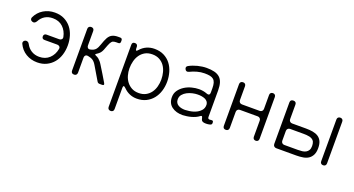

<svg xmlns="http://www.w3.org/2000/svg" viewBox="-47 -1068 3400 1846"><g transform="rotate(20 1653.5 -145.0)"><path d="M279 11Q215 11 163.5 -20Q112 -51 85 -109Q80 -121 85 -131.5Q90 -142 103 -147Q116 -151 127 -145.5Q138 -140 144 -128Q164 -89 199 -67.5Q234 -46 279 -46Q342 -46 382.5 -84Q423 -122 434 -182Q437 -197 428 -206.5Q419 -216 404 -216H274Q246 -216 246 -244Q246 -256 253.5 -263.5Q261 -271 274 -271H404Q419 -271 428 -280.5Q437 -290 434 -305Q422 -365 382 -402.5Q342 -440 279 -440Q187 -440 144 -359Q137 -347 126.5 -341.5Q116 -336 103 -341Q90 -345 85 -355.5Q80 -366 85 -378Q112 -436 164 -467Q216 -498 279 -498Q335 -498 376.5 -477Q418 -456 446 -421Q474 -386 488 -339.5Q502 -293 502 -243Q502 -191 487.5 -145Q473 -99 444.5 -64.5Q416 -30 374.5 -9.5Q333 11 279 11Z M623 -31V-457Q623 -471 631.5 -479Q640 -487 654 -487Q668 -487 676 -479Q684 -471 684 -457V-309Q684 -294 693 -285.5Q702 -277 717 -280Q754 -287 770.5 -306.5Q787 -326 798 -361Q806 -384 813.5 -403Q821 -422 829 -436Q846 -465 870 -476Q894 -487 926 -487H949Q971 -487 971 -465V-452Q971 -431 950 -431H929Q912 -431 897 -426Q885 -421 874 -402Q869 -392 862.5 -377Q856 -362 849 -342Q835 -299 814 -281Q809 -276 802.5 -271.5Q796 -267 790 -263Q779 -256 779 -252Q779 -248 791 -243Q805 -237 818 -228Q829 -219 840 -206Q851 -193 861 -176L908 -100L954 -23Q967 0 941 0H916Q897 0 889 -16L810 -149Q792 -181 772 -195Q752 -209 717 -215Q702 -217 693 -208.5Q684 -200 684 -185V-31Q684 -17 676 -8.5Q668 0 654 0Q623 0 623 -31Z M1073 178V-458Q1073 -486 1101 -486Q1128 -486 1130 -458V-443Q1131 -421 1138 -421Q1144 -421 1155 -434Q1183 -466 1219.5 -482Q1256 -498 1298 -498Q1354 -498 1395.5 -477Q1437 -456 1464.5 -420.5Q1492 -385 1505.5 -338.5Q1519 -292 1519 -242Q1519 -191 1504.5 -145Q1490 -99 1462 -64.5Q1434 -30 1393 -9.5Q1352 11 1298 11Q1220 11 1163 -46Q1149 -60 1143 -60Q1134 -60 1134 -36V178Q1134 192 1126 200Q1118 208 1104 208Q1090 208 1081.5 200Q1073 192 1073 178ZM1297 -46Q1339 -46 1369.5 -62.5Q1400 -79 1420 -106.5Q1440 -134 1449.5 -169.5Q1459 -205 1459 -242Q1459 -280 1449.5 -316Q1440 -352 1420.5 -379.5Q1401 -407 1370 -424Q1339 -441 1297 -441Q1254 -441 1223.5 -424Q1193 -407 1173 -379Q1153 -351 1143.5 -314.5Q1134 -278 1134 -240Q1134 -203 1144 -168Q1154 -133 1174.5 -106Q1195 -79 1225.5 -62.5Q1256 -46 1297 -46Z M1769 9Q1700 10 1656 -23Q1612 -56 1612 -119Q1612 -159 1633.5 -189Q1655 -219 1687.5 -239.5Q1720 -260 1759 -270Q1798 -280 1832 -280Q1877 -280 1913 -266Q1922 -262 1931 -262Q1949 -262 1949 -289V-332Q1949 -365 1942.5 -386.5Q1936 -408 1922 -420Q1908 -432 1885.5 -436.5Q1863 -441 1831 -441Q1793 -441 1755 -430.5Q1717 -420 1683 -403Q1673 -399 1668 -399Q1653 -399 1645 -414Q1638 -425 1640.5 -435.5Q1643 -446 1655 -452Q1673 -462 1695 -470.5Q1717 -479 1740.5 -485Q1764 -491 1787 -494Q1810 -497 1831 -497Q1876 -497 1909.5 -489Q1943 -481 1965 -462Q1987 -443 1997.5 -411Q2008 -379 2008 -332V-62Q2008 -43 2019 -41Q2022 -39 2028.5 -39.5Q2035 -40 2044 -41Q2065 -44 2065 -24V-16Q2065 -3 2052 2L2038 6Q2022 9 2006 9Q1973 9 1962 -5Q1956 -14 1953 -31Q1950 -46 1942 -46Q1938 -46 1930 -40Q1915 -28 1895 -19Q1875 -10 1853.5 -4Q1832 2 1810 5Q1788 8 1769 9ZM1772 -46Q1793 -47 1814.5 -50Q1836 -53 1856 -59Q1876 -65 1894.5 -75.5Q1913 -86 1928 -102Q1952 -127 1950 -166Q1947 -197 1916 -213Q1884 -228 1836 -227Q1813 -227 1784.5 -220.5Q1756 -214 1731 -201Q1706 -188 1689 -167.5Q1672 -147 1672 -118Q1672 -97 1681 -83Q1690 -69 1704.5 -61Q1719 -53 1736.5 -49.5Q1754 -46 1772 -46Z M2176 -31V-457Q2176 -471 2184.5 -479Q2193 -487 2207 -487Q2221 -487 2229 -479Q2237 -471 2237 -457V-315Q2237 -301 2246 -292Q2255 -283 2269 -283H2451Q2465 -283 2474 -292Q2483 -301 2483 -315V-458Q2483 -471 2491 -479Q2499 -487 2513 -487Q2526 -487 2534 -479Q2542 -471 2542 -458V-30Q2542 -16 2534 -8Q2526 0 2513 0Q2499 0 2491 -8Q2483 -16 2483 -30V-195Q2483 -209 2474 -218Q2465 -227 2451 -227H2269Q2255 -227 2246 -218Q2237 -209 2237 -195V-31Q2237 -17 2229 -8.5Q2221 0 2207 0Q2176 0 2176 -31Z M2691 -32V-456Q2691 -487 2722 -487Q2753 -487 2753 -456V-308Q2753 -294 2762 -285Q2771 -276 2785 -276H2927Q2965 -276 2997 -270.5Q3029 -265 3052.5 -250Q3076 -235 3089 -208Q3102 -181 3102 -138Q3102 -96 3088.5 -69Q3075 -42 3052 -26.5Q3029 -11 2997 -5.5Q2965 0 2927 0H2723Q2709 0 2700 -9Q2691 -18 2691 -32ZM3172 -30V-457Q3172 -471 3180 -479Q3188 -487 3202 -487Q3216 -487 3224 -479Q3232 -471 3232 -457V-30Q3232 -16 3224 -8Q3216 0 3202 0Q3188 0 3180 -8Q3172 -16 3172 -30ZM2785 -56H2923Q2947 -56 2968 -58.5Q2989 -61 3005 -70Q3021 -79 3030.5 -95Q3040 -111 3040 -138Q3040 -162 3032 -181Q3025 -195 3012 -203Q2999 -211 2984 -214.5Q2969 -218 2953 -219Q2937 -220 2923 -220H2785Q2771 -220 2762 -211Q2753 -202 2753 -188V-88Q2753 -74 2762 -65Q2771 -56 2785 -56Z"/></g></svg>

Font: Higure Gothic
Style: Regular
Weight: 400
Designer: Yoshimichi Ohira
Foundry: Positype
Version: Version 1.000